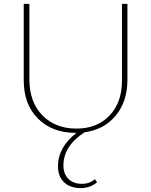

<svg xmlns="http://www.w3.org/2000/svg" viewBox="-20 -678 777 987"><path d="M607 -658H635V-268Q635 -157 575.5 -84.5Q516 -12 415 2Q306 72 306 173Q306 216 331.5 241.5Q357 267 402 267Q440 267 468 243L479 259Q443 289 395 289Q341 289 309.5 259Q278 229 278 177Q278 79 373 5H369Q248 5 175 -68.5Q102 -142 102 -264V-658H131V-270Q131 -154 197.5 -85.5Q264 -17 373 -17Q479 -17 543 -84Q607 -151 607 -263Z"/></svg>

Font: EauTestInfant Extralight
Style: Regular
Weight: 250
Designer: Christian Thalmann (Catharsis Fonts)
Version: Version 0.001;PS 000.001;hotconv 1.0.88;makeotf.lib2.5.64775